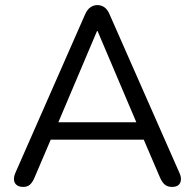

<svg xmlns="http://www.w3.org/2000/svg" viewBox="-20 -732 769 759"><path d="M72.3 6.9Q55.8 6.9 46.3 -0.3Q36.8 -7.6 35.4 -20.3Q34 -33 40.8 -48.6L316.5 -675.4Q325.3 -694.9 337.7 -703.4Q350.1 -711.9 365 -711.9Q380.1 -711.9 392.5 -703.4Q404.9 -694.9 413.1 -675.4L689.3 -48.6Q696.6 -33 695.1 -20.1Q693.7 -7.2 685 -0.1Q676.3 6.9 660.2 6.9Q641.8 6.9 631 -2.6Q620.3 -12.1 612.6 -30L539.1 -201.2L578.8 -180H149.3L189.6 -201.2L116.5 -30Q108.3 -10.6 98 -1.8Q87.7 6.9 72.3 6.9ZM363.6 -609.5 202.9 -230.3 179 -248.6H549.1L526.7 -230.3L365.6 -609.5Z"/></svg>

Font: Nunito ExtraLight
Style: Regular
Weight: 200
Designer: Vernon Adams
Foundry: Vernon Adams
Version: Version 3.602